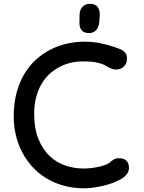

<svg xmlns="http://www.w3.org/2000/svg" viewBox="-20 -991 770 1025"><path d="M53.2 0ZM53.2 -369.1Q53.2 -439.5 68.6 -496.3Q84 -553.2 110.8 -597.7Q137.7 -642.1 173.8 -674.3Q210 -706.5 252 -727.5Q293.9 -748.5 339.6 -758.5Q385.3 -768.6 430.7 -768.6Q472.2 -768.6 512.2 -761Q552.2 -753.4 591.3 -739.7Q603 -735.4 615 -731.2Q627 -727.1 636.5 -720.7Q646 -714.4 651.9 -704.6Q657.7 -694.8 657.7 -679.7Q657.7 -662.1 652.1 -650.6Q646.5 -639.2 637.7 -632.3Q628.9 -625.5 618.4 -622.6Q607.9 -619.6 598.1 -619.6Q591.3 -619.6 583.5 -621.8Q575.7 -624 567.4 -627.4Q559.1 -630.9 551.3 -635.5Q543.5 -640.1 537.1 -644.5Q519.5 -651.9 504.2 -655.5Q488.8 -659.2 474.6 -660.9Q460.4 -662.6 446.8 -662.8Q433.1 -663.1 419.4 -663.1Q388.7 -663.1 357.9 -656Q327.1 -648.9 298.6 -634Q270 -619.1 245.1 -596.7Q220.2 -574.2 201.9 -543.2Q183.6 -512.2 173.1 -472.7Q162.6 -433.1 162.6 -384.3Q162.6 -303.2 185.8 -247.3Q209 -191.4 246.3 -156.7Q283.7 -122.1 330.6 -106.7Q377.4 -91.3 425.3 -91.3Q447.3 -91.3 468.5 -94Q489.7 -96.7 508.1 -100.8Q526.4 -105 540.5 -110.1Q554.7 -115.2 562 -120.6Q576.7 -133.3 587.9 -139.9Q599.1 -146.5 613.8 -146.5Q625 -146.5 635 -144Q645 -141.6 652.3 -135.5Q659.7 -129.4 664.1 -119.6Q668.5 -109.9 668.5 -95.2Q668.5 -74.7 654.5 -57.9Q640.6 -41 609.9 -26.4V-26.9Q599.6 -21 579.8 -13.7Q560.1 -6.3 535.4 -0.2Q510.7 5.9 483.4 10Q456.1 14.2 429.7 14.2Q369.6 14.2 318.6 -0.2Q267.6 -14.6 225.8 -40.3Q184.1 -65.9 151.9 -101.6Q119.6 -137.2 97.7 -179.7Q75.7 -222.2 64.5 -270.3Q53.2 -318.4 53.2 -369.1ZM453.1 -814.5Q442.9 -814.5 432.4 -818.1Q421.9 -821.8 414.6 -831.5Q408.7 -838.9 406.5 -847.9Q404.3 -856.9 404.1 -867.2Q403.8 -877.4 404.3 -888.4Q404.8 -899.4 404.8 -910.6Q404.8 -922.9 408.2 -933.8Q411.6 -944.8 418.7 -952.9Q425.8 -960.9 436 -965.8Q446.3 -970.7 459.5 -970.7Q488.3 -970.7 500.5 -954.6Q512.7 -938.5 512.7 -915Q512.7 -910.6 512.5 -905.3Q512.2 -899.9 511.2 -895Q511.2 -880.4 509 -865.7Q506.8 -851.1 500.5 -839.8Q494.1 -828.6 482.7 -821.5Q471.2 -814.5 453.1 -814.5Z"/></svg>

Font: Autour One
Style: Regular
Weight: 400
Version: Version 1.007; ttfautohint (v0.92) -l 24 -r 24 -G 200 -x 7 -